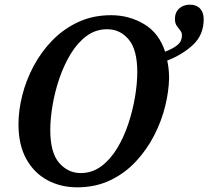

<svg xmlns="http://www.w3.org/2000/svg" viewBox="-20 -790 891 821"><path d="M310 11Q239 11 182 -20Q125 -51 92 -111Q59 -171 59 -259Q59 -317 75 -381.5Q91 -446 123.5 -507Q156 -568 203.5 -617Q251 -666 314 -695.5Q377 -725 455 -725Q532 -725 596 -687Q660 -649 686 -569Q722 -583 740 -598.5Q758 -614 758 -639Q758 -651 750.5 -660Q743 -669 735.5 -680Q728 -691 728 -710Q728 -737 746 -753.5Q764 -770 792 -770Q820 -770 835.5 -753.5Q851 -737 851 -708Q851 -641 805.5 -598.5Q760 -556 695 -531Q699 -514 701 -495Q703 -476 703 -456Q702 -400 686.5 -336.5Q671 -273 639.5 -211.5Q608 -150 561 -99.5Q514 -49 451 -19Q388 11 310 11ZM325 -50Q374 -50 413 -79Q452 -108 481 -156Q510 -204 529 -261.5Q548 -319 557.5 -376.5Q567 -434 567 -482Q567 -577 530.5 -621Q494 -665 438 -665Q389 -665 350 -636Q311 -607 282 -559Q253 -511 233.5 -453.5Q214 -396 204.5 -338.5Q195 -281 195 -234Q195 -137 233 -93.5Q271 -50 325 -50Z"/></svg>

Font: Noto Serif SemiCondensed SemiBold
Style: Italic
Weight: 600
Width: 4
Italic angle: -12°
Designer: Monotype Design Team
Foundry: Monotype Imaging Inc.
Version: Version 2.014; ttfautohint (v1.8.4.7-5d5b)